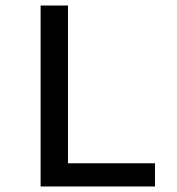

<svg xmlns="http://www.w3.org/2000/svg" viewBox="-20 -675 640 695"><path d="M127 0V-655H226V-84H541V0Z"/></svg>

Font: SauceCodePro Nerd Font Mono
Style: Regular
Weight: 500
Monospace: yes
Designer: Paul D. Hunt, Teo Tuominen
Foundry: Adobe Systems Incorporated
Version: Version 2.030;PS 1.000;hotconv 16.6.51;makeotf.lib2.5.65220;